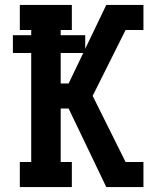

<svg xmlns="http://www.w3.org/2000/svg" viewBox="-20 -755 640 775"><path d="M60 0V-101H106V-541H32V-613H106V-634H60V-735H270V-634H225V-613H324V-558L409 -735H559V-634H487L354 -368L487 -101H559V0H409L257 -317H225V-101H270V0ZM225 -418H257L316 -541H225Z"/></svg>

Font: Iosevka Plex Etoile
Style: Bold
Weight: 700
Designer: Belleve Invis
Foundry: Belleve Invis
Version: Version 25.1.1; ttfautohint (v1.8.4)